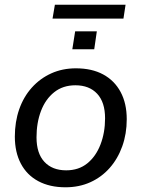

<svg xmlns="http://www.w3.org/2000/svg" viewBox="-20 -786 600 815"><path d="M258 9Q191 9 142.5 -17Q94 -43 68.5 -91.5Q43 -140 43 -206Q43 -269 61.5 -322Q80 -375 115 -414Q150 -453 197.5 -474.5Q245 -496 302 -496Q370 -496 418 -470Q466 -444 492 -395.5Q518 -347 518 -280Q518 -218 499 -165Q480 -112 445.5 -73Q411 -34 363.5 -12.5Q316 9 258 9ZM261 -63Q314 -63 350.5 -92.5Q387 -122 406.5 -172.5Q426 -223 426 -284Q426 -352 392.5 -388Q359 -424 300 -424Q247 -424 210 -394.5Q173 -365 154 -315Q135 -265 135 -203Q135 -135 168.5 -99Q202 -63 261 -63ZM203 -707 213 -766H513L504 -707ZM287 -577 299 -653H391L380 -577Z"/></svg>

Font: Nunito Sans 12pt ExtraLight 12pt Medium
Style: Italic
Weight: 500
Italic angle: -9°
Version: Version 3.101;gftools[0.9.27]